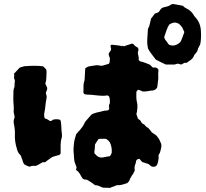

<svg xmlns="http://www.w3.org/2000/svg" viewBox="-20 -839 995 928"><path d="M951 -690Q952 -674 951.5 -658Q951 -642 948 -626Q946 -621 943 -615.5Q940 -610 937 -604Q936 -596 932 -589.5Q928 -583 923 -578Q919 -574 919 -573Q914 -559 904 -551Q894 -543 883 -536Q882 -536 881.5 -535.5Q881 -535 880 -535Q871 -537 864 -531Q857 -525 848 -529Q840 -533 832 -529.5Q824 -526 815 -527H782Q770 -532 758.5 -538Q747 -544 733 -551Q723 -564 713.5 -576.5Q704 -589 696 -603Q693 -616 692 -626Q691 -636 692 -652Q693 -668 695 -699Q701 -710 704 -722.5Q707 -735 710 -749Q714 -754 719 -760.5Q724 -767 728 -773Q733 -775 738 -776.5Q743 -778 747 -781Q751 -785 753 -789Q759 -800 769 -803Q778 -805 787.5 -807.5Q797 -810 804 -815Q812 -822 826 -818Q834 -817 844 -815Q854 -813 864 -811Q867 -808 871 -804.5Q875 -801 880 -799Q905 -787 917 -765Q918 -762 920 -760.5Q922 -759 923 -757Q937 -742 943.5 -725.5Q950 -709 951 -690ZM871 -684Q868 -690 865.5 -696Q863 -702 861 -706Q857 -711 854 -714.5Q851 -718 848 -721Q838 -730 822 -730Q817 -729 811 -727Q805 -725 800 -722Q790 -709 785 -693Q780 -677 774 -661Q775 -657 775 -655Q775 -653 776 -651Q782 -644 787 -636Q792 -628 797 -623Q811 -617 822.5 -619.5Q834 -622 844 -629L854 -639Q859 -650 863 -661.5Q867 -673 871 -684ZM759 -144Q761 -135 759.5 -127.5Q758 -120 756 -112Q755 -107 753 -101.5Q751 -96 747 -91Q746 -86 746.5 -80Q747 -74 746 -69Q745 -63 744 -57.5Q743 -52 741 -47Q736 -31 718 -33Q712 -34 707.5 -38Q703 -42 698 -46Q691 -48 683 -51Q675 -54 667 -56Q663 -61 660 -64.5Q657 -68 654 -71Q642 -71 638 -62Q637 -58 636.5 -53.5Q636 -49 634 -44Q630 -37 630.5 -29.5Q631 -22 631 -14Q629 -10 626.5 -5Q624 0 621 5Q617 9 614.5 14.5Q612 20 608 26Q607 31 604 36Q601 41 595 46Q584 50 571 53.5Q558 57 544 56Q537 60 528.5 62.5Q520 65 512 69Q504 69 495.5 68.5Q487 68 477 68Q468 64 459 60Q450 56 439 56Q430 48 420.5 42Q411 36 401 30Q398 29 394 29Q390 29 386 28Q381 26 378 22Q375 18 373 14Q370 9 367.5 4Q365 -1 361 -5Q359 -9 355 -12Q351 -15 347 -18Q348 -22 349 -24.5Q350 -27 350 -31Q345 -44 342.5 -50.5Q340 -57 339 -64.5Q338 -72 337 -86Q337 -90 337 -93Q337 -96 336 -100Q335 -111 335.5 -121Q336 -131 337 -141Q338 -154 341 -165.5Q344 -177 348 -190Q352 -194 356.5 -200Q361 -206 366 -210Q372 -218 378.5 -226.5Q385 -235 389 -245Q391 -250 394 -253Q397 -256 400 -260Q405 -266 410.5 -272Q416 -278 422 -285Q428 -289 435.5 -291.5Q443 -294 451 -296Q463 -298 474.5 -301.5Q486 -305 498 -305Q502 -305 506 -309Q508 -311 508 -315.5Q508 -320 506 -321Q505 -321 506.5 -322.5Q508 -324 507 -325V-332Q508 -334 509.5 -336.5Q511 -339 511 -340Q511 -348 511 -354Q511 -360 509 -367Q509 -375 498 -378Q494 -377 488 -376.5Q482 -376 477 -376Q472 -376 467.5 -376.5Q463 -377 458 -377L420 -381Q412 -381 404 -381.5Q396 -382 388 -384Q387 -386 385 -388Q383 -390 383 -392Q384 -404 383.5 -417Q383 -430 386 -443Q388 -446 388 -449Q388 -452 389 -455Q391 -484 392 -509Q399 -514 403.5 -516Q408 -518 417.5 -519.5Q427 -521 448 -524Q453 -523 460 -522.5Q467 -522 473 -521Q481 -523 488.5 -525.5Q496 -528 504 -530Q505 -530 505.5 -530.5Q506 -531 506 -531L509 -535Q509 -538 510 -542Q511 -546 511 -550Q512 -560 507 -568Q506 -572 505.5 -575Q505 -578 506 -582L516 -596Q518 -601 516.5 -606Q515 -611 514 -615Q514 -621 520 -623Q531 -622 541.5 -620.5Q552 -619 562 -618Q567 -614 569 -617Q571 -620 575 -615Q576 -619 578 -616Q580 -613 581 -616Q589 -619 597.5 -621.5Q606 -624 614 -627Q615 -628 620 -628Q625 -627 628 -622.5Q631 -618 635 -615Q637 -614 640.5 -612Q644 -610 647 -608Q650 -599 649 -595Q645 -587 646.5 -579.5Q648 -572 650 -564Q651 -560 650.5 -556Q650 -552 650 -549Q656 -542 663 -541Q670 -540 677 -537Q683 -535 690.5 -532Q698 -529 705 -526L718 -513Q720 -512 723.5 -512.5Q727 -513 730 -513Q742 -511 746 -501Q746 -494 745 -487.5Q744 -481 745 -474Q746 -459 743 -442Q742 -435 741.5 -428Q741 -421 739 -415Q732 -404 720 -402Q707 -401 695 -398.5Q683 -396 669 -397Q665 -399 660.5 -401Q656 -403 651 -405Q650 -406 646 -403.5Q642 -401 641 -399Q641 -398 640 -396Q639 -394 639 -393Q639 -381 639 -369Q639 -357 642 -345Q646 -329 643 -309Q643 -304 642 -298.5Q641 -293 639 -288Q641 -284 642 -280Q643 -276 644 -273Q646 -269 647 -266Q648 -263 651 -262Q658 -259 661 -252Q664 -245 670 -241Q678 -238 681.5 -232.5Q685 -227 692 -223Q696 -222 698 -219Q700 -216 702 -214Q705 -210 708 -207Q711 -204 714 -199Q722 -194 730 -188.5Q738 -183 743 -175Q749 -168 752 -160Q755 -152 759 -144ZM279 -195Q279 -189 279.5 -183.5Q280 -178 278 -173Q273 -156 273 -138Q273 -120 273 -103V-97Q268 -89 262 -89Q247 -85 239.5 -82.5Q232 -80 227.5 -77Q223 -74 214 -67Q205 -61 199 -55Q194 -55 189.5 -55Q185 -55 181 -52Q165 -42 153 -37Q149 -37 144.5 -37.5Q140 -38 137 -37Q129 -37 123 -33Q116 -35 110 -38Q104 -41 98 -44Q92 -51 90 -60Q88 -69 84 -76Q83 -80 82 -83.5Q81 -87 77 -91Q67 -101 63.5 -113Q60 -125 57 -137Q51 -163 52 -187Q53 -214 47 -241Q45 -250 46.5 -258Q48 -266 51 -273Q50 -281 48 -287.5Q46 -294 46 -301Q47 -312 46.5 -322.5Q46 -333 45 -343Q44 -357 44.5 -370.5Q45 -384 45 -398Q45 -401 45.5 -404Q46 -407 47 -411Q51 -419 50.5 -428Q50 -437 52 -445Q52 -454 49 -458Q47 -464 48.5 -470.5Q50 -477 47 -482Q54 -490 61 -497Q68 -504 75 -512Q81 -514 87 -516Q93 -518 99 -519Q111 -520 123 -520.5Q135 -521 147 -521Q157 -521 166.5 -520.5Q176 -520 185 -519Q190 -518 192 -515Q194 -512 198 -509Q205 -504 205 -492Q204 -478 204 -463.5Q204 -449 199 -435Q201 -430 203.5 -425Q206 -420 208 -415Q209 -409 206.5 -403.5Q204 -398 202 -392V-386Q207 -375 205 -365Q201 -346 199.5 -328Q198 -310 194 -292Q193 -286 193.5 -280.5Q194 -275 195 -270Q197 -265 201.5 -265Q206 -265 209 -262Q213 -260 215.5 -258Q218 -256 222 -254Q228 -253 231 -256.5Q234 -260 238 -261Q250 -264 262 -262Q272 -262 274 -252Q275 -242 276 -233Q277 -224 277 -214Q277 -209 277.5 -204.5Q278 -200 279 -195ZM520 -101Q522 -128 511 -151Q508 -154 505.5 -157.5Q503 -161 499 -163Q498 -165 495.5 -166Q493 -167 491 -168H462Q461 -168 459.5 -167.5Q458 -167 455 -166Q454 -163 451.5 -160Q449 -157 447 -153Q445 -151 443 -147Q441 -143 439 -140Q439 -135 438.5 -130Q438 -125 438 -120Q438 -115 436.5 -109.5Q435 -104 437 -97Q439 -95 441.5 -93Q444 -91 445 -89Q458 -75 477 -78Q486 -80 494.5 -81.5Q503 -83 511 -84Q519 -94 520 -101Z"/></svg>

Font: Daruma Drop One
Style: Regular
Weight: 400
Designer: Maniackers Design
Version: Version 1.000